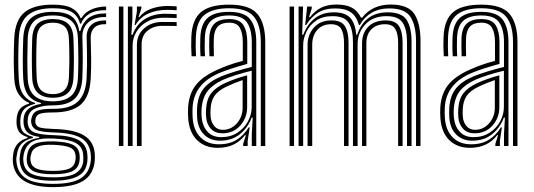

<svg xmlns="http://www.w3.org/2000/svg" viewBox="-20 -628 2297 826"><path d="M208.2 177Q45 177 35.2 68.2Q34 53.8 36.8 35.5Q43.5 -18.5 98.2 -34.2V-38.5Q76.5 -44.8 65.2 -57.2Q54 -69.8 51.5 -92.2Q50.5 -103 51.5 -116.8Q53.2 -140.8 64.4 -157.1Q75.5 -173.5 104.8 -182V-186Q81 -194.2 62.4 -219.9Q43.8 -245.5 41.5 -288.2Q39.2 -330.2 39.2 -373Q39.2 -415.8 41.2 -463.5Q45 -541 85 -574.5Q125 -608 207.5 -608Q261.2 -608 288.8 -593.1Q316.2 -578.2 326.5 -550.2H330.5Q341.2 -569.5 360.4 -580.5Q379.5 -591.5 400.2 -596Q421 -600.5 436.5 -600V-584.2Q391.5 -584.8 365 -568.9Q338.5 -553 328.8 -526.5H324.2Q315.8 -559.2 289.2 -575.9Q262.8 -592.5 207.5 -592.5Q135.5 -592.5 99.6 -562.6Q63.8 -532.8 60.8 -463.8Q58.8 -414.2 58.6 -374Q58.5 -333.8 60.8 -289.5Q63.2 -242.8 82.4 -218.1Q101.5 -193.5 131 -185.5V-181.5Q98 -173 83.9 -158Q69.8 -143 67.8 -116.8Q66.5 -105.2 67.8 -92Q69.8 -70 81 -58.9Q92.2 -47.8 121.8 -39V-34.8Q88 -25.8 72.6 -9.4Q57.2 7 53 35.5Q51.5 44 50.5 50.9Q49.5 57.8 50.8 68.2Q55.8 117 92.8 140Q129.8 163 208.2 163Q289.2 163 326.8 139.6Q364.2 116.2 370.5 65Q372.5 48.8 370 31Q364 -14.5 327.1 -35.2Q290.2 -56 211.5 -58.2Q160.5 -59.8 140.9 -67.5Q121.2 -75.2 116.5 -91.8Q112 -104.8 115 -117.2Q120 -142.8 140.2 -151.5Q160.5 -160.2 207.8 -159.8Q281.8 -159 315.2 -191.2Q348.8 -223.5 352.5 -290Q354 -321 354.4 -347Q354.8 -373 354.2 -400.9Q353.8 -428.8 352.8 -465.8Q351.5 -500.5 372.9 -520.9Q394.2 -541.2 436.5 -539.8V-524Q401 -524.8 385.1 -508.2Q369.2 -491.8 370.2 -463.8Q371.5 -417.2 372.1 -377.2Q372.8 -337.2 370.2 -289.2Q366 -212 327.5 -178.1Q289 -144.2 207.5 -144.2Q167.8 -144.2 151.5 -138.5Q135.2 -132.8 132.2 -114Q132 -112.5 131.9 -106.6Q131.8 -100.8 133 -97.5Q137 -83.8 152.9 -79.1Q168.8 -74.5 211.8 -73.2Q298.2 -71 340.5 -45.8Q382.8 -20.5 387.5 31.2Q389 49.5 387.5 65.2Q381.8 122.2 338.8 149.6Q295.8 177 208.2 177ZM208.2 149.5Q134.8 149.5 102.1 130.4Q69.5 111.2 65 68Q64 58.5 64.5 51.2Q65 44 66.5 35.5Q70.5 4.5 89.5 -12.1Q108.5 -28.8 149 -35.2V-39.2Q117 -43.5 101.4 -55.8Q85.8 -68 82 -92Q80.5 -102.8 81.5 -117Q85 -169.5 156.5 -181.2V-185Q121.8 -193 102.1 -217.9Q82.5 -242.8 79.8 -291.2Q77.8 -330.2 78 -372.2Q78.2 -414.2 80 -462.2Q82.5 -523.2 113.4 -550.1Q144.2 -577 207.5 -577Q261 -577 287.5 -557.8Q314 -538.5 321.2 -494.2H325.2Q336.8 -533 362.1 -551.5Q387.5 -570 436.5 -570.5V-554.8Q386 -556 359.2 -531.1Q332.5 -506.2 334.5 -465.2Q336 -420.5 336 -375.1Q336 -329.8 334.2 -291.8Q330.8 -230 300 -202.1Q269.2 -174.2 207.5 -174.8Q166.2 -175 135.4 -163.1Q104.5 -151.2 100 -120.2Q97.5 -105.5 100 -92.8Q105 -65.2 132 -56.6Q159 -48 211.5 -46.5Q280.5 -44.8 315.2 -26.8Q350 -8.8 355.2 31Q357.8 48.5 355.8 65.5Q350.8 111.8 313.8 130.6Q276.8 149.5 208.2 149.5ZM207.5 -192Q259 -192 285.8 -215.4Q312.5 -238.8 315.2 -292Q317.2 -333.2 317.1 -374Q317 -414.8 315.2 -462.8Q313.2 -516.5 286.1 -539Q259 -561.5 207.5 -561.5Q152.2 -561.5 126.8 -537.1Q101.2 -512.8 99.2 -461.5Q97.8 -413.5 97.6 -374.2Q97.5 -335 99.2 -290.5Q101.5 -239.2 128.6 -215.6Q155.8 -192 207.5 -192ZM207.5 -207.5Q122.2 -207.5 118.5 -292.5Q117 -333.8 117 -374.1Q117 -414.5 118.5 -460.2Q120.2 -506.2 142.2 -526.1Q164.2 -546 207.5 -546Q250.2 -546 272.2 -526.4Q294.2 -506.8 296 -462.5Q297.8 -414.5 297.9 -374.4Q298 -334.2 296 -293Q293.5 -247.8 271.5 -227.6Q249.5 -207.5 207.5 -207.5ZM207.5 -223Q238.8 -223 256.6 -239.6Q274.5 -256.2 276.5 -294.5Q278.2 -332.2 278.4 -372.6Q278.5 -413 276.5 -461.8Q275 -499.2 257 -514.9Q239 -530.5 207.5 -530.5Q175 -530.5 157 -514.2Q139 -498 137.8 -459.5Q136.2 -416.5 136 -376Q135.8 -335.5 137.8 -293.5Q139.5 -256.2 157 -239.6Q174.5 -223 207.5 -223ZM208.2 135Q279.5 135 307.5 116Q335.5 97 338 66.2Q339.5 48.2 337 31Q332.8 1.2 303.8 -13.9Q274.8 -29 211 -32Q149 -35 119.4 -18.9Q89.8 -2.8 82.2 36Q80.8 43.5 80.1 50.9Q79.5 58.2 81 69.2Q85.2 104.8 115.9 119.9Q146.5 135 208.2 135ZM208.2 121.5Q151.2 121.5 125.4 109Q99.5 96.5 95.8 68.2Q94.5 60 95.1 52.2Q95.8 44.5 97.5 35.5Q103.5 2.2 130.5 -9.5Q157.5 -21.2 212.8 -19.8Q265.8 -18 291.4 -6.1Q317 5.8 321.2 31Q324.5 49.5 321.8 65.5Q317.5 95.5 291.1 108.5Q264.8 121.5 208.2 121.5ZM208.2 107.2Q254.5 107.2 276.9 97.9Q299.2 88.5 303.5 65.2Q308 46.8 303 31Q299.5 13.8 278.5 5.5Q257.5 -2.8 211.2 -5Q163.2 -7 140.9 3.4Q118.5 13.8 114.2 35.2Q108.2 51.8 112.5 68.2Q116.2 88.5 138.4 97.9Q160.5 107.2 208.2 107.2Z M558.8 -520.5 569 -579V-600H588.2V-591.8L575.8 -554H579.2Q597.8 -579 631.1 -590.6Q664.5 -602.2 698 -602.2Q706.5 -602.2 718.5 -601.9Q730.5 -601.5 740 -600.5V-583.8Q732.2 -584.8 720.8 -585.1Q709.2 -585.5 698.2 -585.5Q653.5 -585.5 618.4 -569.8Q583.2 -554 563 -520.5ZM530.2 0V-600H549.5V-549L545 -478.2H550.2Q567 -523.5 603.6 -546.1Q640.2 -568.8 689.2 -568.8Q702 -568.8 717.5 -568.2Q733 -567.8 740 -567V-550.2Q730.8 -551 714.1 -551.4Q697.5 -551.8 684.8 -551.8Q643 -551.8 612.9 -534.8Q582.8 -517.8 566.6 -490.6Q550.5 -463.5 550.5 -433V0ZM491.5 0V-600H510.8V0ZM569 0V-434.5Q569 -479.2 600.5 -506.4Q632 -533.5 677.2 -533.5Q692.8 -533.5 709.8 -533.4Q726.8 -533.2 740 -533V-516.2Q727 -516.5 709.6 -516.6Q692.2 -516.8 677.2 -516.8Q641 -516.8 615.1 -496.2Q589.2 -475.8 589.2 -436V0Z M1102 0V-446.5Q1102 -519.8 1072.4 -556.1Q1042.8 -592.5 965.8 -592.5Q896.8 -592.5 861.1 -565.2Q825.5 -538 822.5 -468.2Q821.8 -447.2 821.9 -427.1Q822 -407 823.2 -386H804.2Q802.8 -409 802.5 -428Q802.2 -447 803.2 -469Q806.2 -543.5 844.5 -575.8Q882.8 -608 965.8 -608Q1054.8 -608 1088 -567.2Q1121.2 -526.5 1121.2 -446.5V0ZM1063.2 0V-51.5L1067.2 -122.2H1062.8Q1045.5 -76.5 1010.6 -49.5Q975.8 -22.5 926.2 -22.8Q884.8 -22.8 858.4 -48.5Q832 -74.2 828.2 -120Q826.8 -141 827.8 -163Q831 -215.8 855.9 -246.8Q880.8 -277.8 932.5 -299.8Q956.2 -309.5 993.1 -320.8Q1030 -332 1063.2 -340V-446.5Q1063.2 -501 1042.8 -531.2Q1022.2 -561.5 965.8 -561.5Q914.2 -561.5 888.8 -539.2Q863.2 -517 861.2 -465.8Q860.8 -450.8 860.6 -429.4Q860.5 -408 862 -386H842.8Q841.2 -407 841.2 -428.6Q841.2 -450.2 841.8 -466Q844.2 -524.8 873.2 -550.9Q902.2 -577 965.8 -577Q1031.8 -577 1057.1 -544.1Q1082.5 -511.2 1082.5 -446.5V0ZM916.5 8Q862.5 8 828.6 -24.4Q794.8 -56.8 789.8 -117.2Q787.8 -141.5 789.2 -166Q793 -224.8 823.1 -262.8Q853.2 -300.8 918.8 -329.5Q942 -339.8 966 -348.5Q990 -357.2 1024.5 -366.2V-446.5Q1024.5 -485.5 1011.9 -508Q999.2 -530.5 965.8 -530.5Q932.5 -530.5 916.9 -513.6Q901.2 -496.8 900 -463.8Q899.5 -452.5 899.4 -430.6Q899.2 -408.8 900.2 -386H881Q880 -408.2 880 -429.6Q880 -451 880.5 -465.2Q882.2 -507.2 903 -526.6Q923.8 -546 965.8 -546Q1011 -546 1027.4 -519.4Q1043.8 -492.8 1043.8 -446.5V-353.2Q1012 -344.5 980.8 -334.5Q949.5 -324.5 925.8 -314.8Q813.2 -268 808.5 -164.5Q808 -153.5 808 -141.9Q808 -130.2 809 -118.8Q813 -67.2 842.5 -37.2Q872 -7.2 921.5 -7.2Q967 -7.2 998.1 -26.6Q1029.2 -46 1049.8 -80H1054.2L1045.5 -21.5V0H1026.2L1026 -8.8L1037.8 -46.5H1034Q992 8 916.5 8ZM932 -38Q972 -38 1001.4 -57.1Q1030.8 -76.2 1046.8 -105.9Q1062.8 -135.5 1062.8 -167.5V-323.8Q1031 -316.2 996.8 -305.6Q962.5 -295 939.2 -284.5Q895 -264.2 873 -236Q851 -207.8 847.2 -160.2Q845.8 -140.5 847.8 -121.2Q852 -83.2 873.5 -60.6Q895 -38 932 -38ZM936 -54.5Q905.5 -54.5 887.5 -73.8Q869.5 -93 866.8 -123.5Q865.2 -141.8 866.5 -158.8Q869.2 -202 888.6 -226.9Q908 -251.8 946 -269.5Q992.8 -291 1043.2 -303.8V-166Q1043.2 -121.8 1013.9 -88.1Q984.5 -54.5 936 -54.5ZM938.2 -69.5Q974.8 -69.5 999.2 -97.6Q1023.8 -125.8 1023.8 -164.5V-283.5Q989.2 -272 953.2 -254.8Q918.2 -237.8 902.9 -215.9Q887.5 -194 885.8 -158Q884.8 -141.8 886.2 -125Q888.2 -102 901.8 -85.8Q915.2 -69.5 938.2 -69.5Z M1769.8 0V-450Q1769.8 -517.2 1746.4 -554.5Q1723 -591.8 1655 -591.8Q1610.8 -591.8 1579.2 -573.4Q1547.8 -555 1528 -520.5H1524.2Q1513.5 -558.8 1489.1 -575.2Q1464.8 -591.8 1422.2 -591.8Q1377.2 -591.8 1347.6 -573Q1318 -554.2 1297.2 -520.5H1292.8L1301.5 -600H1321V-591L1309.2 -554H1313.5Q1335.8 -582.5 1362.6 -595.5Q1389.5 -608.5 1427.8 -608.5Q1468 -608.5 1493.1 -595.4Q1518.2 -582.2 1533 -552.2H1538.2Q1560 -580.8 1591.1 -594.6Q1622.2 -608.5 1660.5 -608.5Q1736.5 -608.5 1762.8 -567.5Q1789 -526.5 1789 -453V0ZM1225.8 0V-600H1245V0ZM1264.5 0V-600H1283.8L1280 -478.2H1284.5Q1301.5 -523.2 1334.1 -549.1Q1366.8 -575 1416.8 -575Q1465.2 -574.8 1486.8 -551.2Q1508.2 -527.8 1512.8 -478.2H1516.5Q1548.8 -575.5 1649.2 -575Q1709.5 -574.5 1730 -541.5Q1750.5 -508.5 1750.5 -449V0H1731V-446.8Q1731 -500.5 1712.8 -529.5Q1694.5 -558.5 1643.2 -558.5Q1584.2 -558.5 1551.4 -522.8Q1518.5 -487 1518.5 -439.5V0H1498.5V-446.8Q1498.5 -500.5 1480.2 -529.5Q1462 -558.5 1410.5 -558.5Q1368 -558.5 1340 -539.2Q1312 -520 1298.1 -491.1Q1284.2 -462.2 1284.2 -433.2V0ZM1303.2 0V-434.5Q1303.2 -478.5 1330.4 -509.4Q1357.5 -540.2 1406 -540.2Q1448.8 -540.2 1464.1 -515.2Q1479.5 -490.2 1479.5 -443.8V0H1460V-442.8Q1460 -481 1448.5 -502.4Q1437 -523.8 1403.5 -523.8Q1367 -523.8 1345.1 -499.4Q1323.2 -475 1323.2 -436V0ZM1537.5 0V-441Q1537.5 -486.5 1564.8 -513.4Q1592 -540.2 1638.8 -540.2Q1681.5 -540.2 1696.8 -515.2Q1712 -490.2 1712 -443.8V0H1692.8V-442.8Q1692.8 -482 1680.9 -502.9Q1669 -523.8 1636.2 -523.8Q1599.8 -523.8 1578 -502.2Q1556.2 -480.8 1556.2 -442.5V0Z M2187 0V-446.5Q2187 -519.8 2157.4 -556.1Q2127.8 -592.5 2050.8 -592.5Q1981.8 -592.5 1946.1 -565.2Q1910.5 -538 1907.5 -468.2Q1906.8 -447.2 1906.9 -427.1Q1907 -407 1908.2 -386H1889.2Q1887.8 -409 1887.5 -428Q1887.2 -447 1888.2 -469Q1891.2 -543.5 1929.5 -575.8Q1967.8 -608 2050.8 -608Q2139.8 -608 2173 -567.2Q2206.2 -526.5 2206.2 -446.5V0ZM2148.2 0V-51.5L2152.2 -122.2H2147.8Q2130.5 -76.5 2095.6 -49.5Q2060.8 -22.5 2011.2 -22.8Q1969.8 -22.8 1943.4 -48.5Q1917 -74.2 1913.2 -120Q1911.8 -141 1912.8 -163Q1916 -215.8 1940.9 -246.8Q1965.8 -277.8 2017.5 -299.8Q2041.2 -309.5 2078.1 -320.8Q2115 -332 2148.2 -340V-446.5Q2148.2 -501 2127.8 -531.2Q2107.2 -561.5 2050.8 -561.5Q1999.2 -561.5 1973.8 -539.2Q1948.2 -517 1946.2 -465.8Q1945.8 -450.8 1945.6 -429.4Q1945.5 -408 1947 -386H1927.8Q1926.2 -407 1926.2 -428.6Q1926.2 -450.2 1926.8 -466Q1929.2 -524.8 1958.2 -550.9Q1987.2 -577 2050.8 -577Q2116.8 -577 2142.1 -544.1Q2167.5 -511.2 2167.5 -446.5V0ZM2001.5 8Q1947.5 8 1913.6 -24.4Q1879.8 -56.8 1874.8 -117.2Q1872.8 -141.5 1874.2 -166Q1878 -224.8 1908.1 -262.8Q1938.2 -300.8 2003.8 -329.5Q2027 -339.8 2051 -348.5Q2075 -357.2 2109.5 -366.2V-446.5Q2109.5 -485.5 2096.9 -508Q2084.2 -530.5 2050.8 -530.5Q2017.5 -530.5 2001.9 -513.6Q1986.2 -496.8 1985 -463.8Q1984.5 -452.5 1984.4 -430.6Q1984.2 -408.8 1985.2 -386H1966Q1965 -408.2 1965 -429.6Q1965 -451 1965.5 -465.2Q1967.2 -507.2 1988 -526.6Q2008.8 -546 2050.8 -546Q2096 -546 2112.4 -519.4Q2128.8 -492.8 2128.8 -446.5V-353.2Q2097 -344.5 2065.8 -334.5Q2034.5 -324.5 2010.8 -314.8Q1898.2 -268 1893.5 -164.5Q1893 -153.5 1893 -141.9Q1893 -130.2 1894 -118.8Q1898 -67.2 1927.5 -37.2Q1957 -7.2 2006.5 -7.2Q2052 -7.2 2083.1 -26.6Q2114.2 -46 2134.8 -80H2139.2L2130.5 -21.5V0H2111.2L2111 -8.8L2122.8 -46.5H2119Q2077 8 2001.5 8ZM2017 -38Q2057 -38 2086.4 -57.1Q2115.8 -76.2 2131.8 -105.9Q2147.8 -135.5 2147.8 -167.5V-323.8Q2116 -316.2 2081.8 -305.6Q2047.5 -295 2024.2 -284.5Q1980 -264.2 1958 -236Q1936 -207.8 1932.2 -160.2Q1930.8 -140.5 1932.8 -121.2Q1937 -83.2 1958.5 -60.6Q1980 -38 2017 -38ZM2021 -54.5Q1990.5 -54.5 1972.5 -73.8Q1954.5 -93 1951.8 -123.5Q1950.2 -141.8 1951.5 -158.8Q1954.2 -202 1973.6 -226.9Q1993 -251.8 2031 -269.5Q2077.8 -291 2128.2 -303.8V-166Q2128.2 -121.8 2098.9 -88.1Q2069.5 -54.5 2021 -54.5ZM2023.2 -69.5Q2059.8 -69.5 2084.2 -97.6Q2108.8 -125.8 2108.8 -164.5V-283.5Q2074.2 -272 2038.2 -254.8Q2003.2 -237.8 1987.9 -215.9Q1972.5 -194 1970.8 -158Q1969.8 -141.8 1971.2 -125Q1973.2 -102 1986.8 -85.8Q2000.2 -69.5 2023.2 -69.5Z"/></svg>

Font: Big Shoulders Inline Text SemiBold
Style: Regular
Weight: 600
Designer: Patric King
Foundry: XO Type Co
Version: Version 1.000